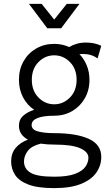

<svg xmlns="http://www.w3.org/2000/svg" viewBox="-20 -741 576 984"><path d="M77.1 -332Q77.1 -385.7 100.8 -427.2Q124.5 -468.8 165.5 -492.4Q206.5 -516.1 257.8 -516.1Q298.8 -516.1 334.5 -500Q352.5 -510.7 373.8 -516.8Q395 -522.9 420.9 -522.9Q464.8 -522.9 499 -506.3L480 -441.4Q449.2 -464.4 405.8 -464.4Q395.5 -464.4 387.2 -463.4Q411.1 -439 424.8 -405.3Q438.5 -371.6 438.5 -332Q438.5 -278.8 414.6 -237.1Q390.6 -195.3 349.9 -171.6Q309.1 -147.9 257.8 -147.9Q202.1 -147.9 172.1 -136Q142.1 -124 142.1 -100.1Q142.1 -76.2 174.8 -67.4Q207.5 -58.6 257.8 -58.6Q370.6 -58.6 434.8 -29.5Q499 -0.5 499 63Q499 106.9 473.9 143.3Q448.7 179.7 395.5 201.4Q342.3 223.1 257.8 223.1Q172.9 223.1 125 204.6Q77.1 186 57.1 155Q37.1 124 37.1 86.4Q37.1 44.9 60.1 17.3Q83 -10.3 123 -25.4Q77.1 -50.3 77.1 -96.7Q77.1 -128.9 99.6 -148.4Q122.1 -168 155.3 -178.2Q119.1 -202.1 98.1 -242.2Q77.1 -282.2 77.1 -332ZM143.1 -332Q143.1 -275.9 177.2 -241.2Q211.4 -206.5 257.8 -206.5Q304.2 -206.5 338.4 -241.2Q372.6 -275.9 372.6 -332Q372.6 -388.2 338.4 -422.9Q304.2 -457.5 257.8 -457.5Q211.4 -457.5 177.2 -422.9Q143.1 -388.2 143.1 -332ZM433.1 66.9Q433.1 37.6 391.1 18.8Q349.1 0 257.8 0Q219.7 0 189 -4.9Q141.6 6.8 122.3 32.5Q103 58.1 103 86.4Q103 124 136.7 144.3Q170.4 164.6 257.8 164.6Q326.2 164.6 364.3 150.1Q402.3 135.7 417.7 113.5Q433.1 91.3 433.1 66.9ZM193.4 -721.2 257.8 -640.6 322.3 -721.2H387.2L293.5 -596.2H222.2L128.4 -721.2Z"/></svg>

Font: Giphurs Light
Style: Regular
Weight: 300
Version: Version 0.920; ttfautohint (v1.8.4.7-5d5b)